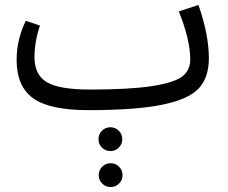

<svg xmlns="http://www.w3.org/2000/svg" viewBox="-20 -430 918 774"><path d="M780 -410Q822 -290 822 -195Q822 -118 781.5 -74Q741 -30 634.5 -8Q528 14 336 14Q180 14 113.5 -34Q47 -82 47 -188Q47 -271 84 -346L141 -327Q119 -261 119 -200Q119 -128 169 -98.5Q219 -69 343 -69Q503 -69 593 -83Q683 -97 715 -122Q747 -147 747 -190Q747 -269 701 -384ZM459 165Q445 179 425 179Q405 179 391 165Q377 151 377 131Q377 111 391 97Q405 83 425 83Q445 83 459 97Q473 111 473 131Q473 151 459 165ZM392 242Q406 228 426 228Q446 228 460 242Q474 256 474 276Q474 296 460 310Q446 324 426 324Q406 324 392 310Q378 296 378 276Q378 256 392 242Z"/></svg>

Font: FiraGO Book
Style: Regular
Weight: 350
Designer: bBox Type
Foundry: bBox Type GmbH
Version: Version 1.001;PS 001.001;hotconv 1.0.88;makeotf.lib2.5.64775